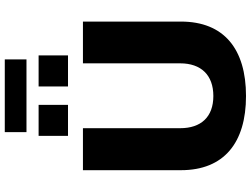

<svg xmlns="http://www.w3.org/2000/svg" viewBox="-146 -916 1074 823"><g transform="rotate(-90 391.5 -505.0)"><path d="M236 -929H548V-1022H236ZM220 -751H353V-877H220ZM432 -751H565V-877H432ZM391 12C592 12 710 -82 710 -267V-687H531V-270C531 -181 481 -128 391 -128C301 -128 253 -181 253 -270V-687H73V-267C73 -82 191 12 391 12Z"/></g></svg>

Font: Archivo ExtraBold
Style: Regular
Weight: 800
Designer: Hector Gatti
Foundry: Omnibus-Type
Version: Version 2.001